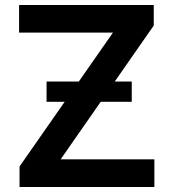

<svg xmlns="http://www.w3.org/2000/svg" viewBox="-20 -747 692 767"><path d="M58.1 0V-82L238.3 -340.3H166V-421.4H294.9L431.2 -616.7H56.2V-727.1H594.2V-645L438.5 -421.4H506.3V-340.3H382.3L222.2 -110.4H596.7V0Z"/></svg>

Font: Interop SemBd
Style: Regular
Weight: 600
Designer: Rasmus Andersson, Google, Jang Haemin
Foundry: jhaemin
Version: Version 1.007